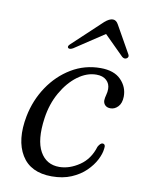

<svg xmlns="http://www.w3.org/2000/svg" viewBox="-79 -723 585 787"><g transform="rotate(10 214.0 -329.5)"><path d="M300 -433.5Q260 -433.5 222.2 -405.5Q184.5 -377.5 157 -329.2Q129.5 -281 121 -220.5Q108 -128.5 134.5 -81.2Q161 -34 215.5 -34.5Q257.5 -35 298.2 -62.5Q339 -90 355 -143Q364.5 -160 373.5 -160Q387 -159.5 383.5 -140Q381.5 -119 368.5 -93.5Q355.5 -68 331.5 -44.5Q307.5 -21 272.2 -6Q237 9 191 9Q102.5 9 65 -52.8Q27.5 -114.5 47 -216Q60.5 -284.5 98 -340.5Q135.5 -396.5 190.8 -429.8Q246 -463 312 -463Q368.5 -463 397.2 -433.5Q426 -404 425.5 -364Q425 -336.5 411.2 -322Q397.5 -307.5 380 -307.5Q365.5 -307.5 357.5 -315.5Q349.5 -323.5 349.5 -335.5Q350 -346.5 353.5 -358.8Q357 -371 357 -383.5Q357 -405.5 342 -419.5Q327 -433.5 300 -433.5ZM187 -523.5Q173 -515.5 166.5 -521Q160.5 -527.5 172.5 -538L293.5 -651.5Q312.5 -668 327 -668Q341 -668 350 -651.5L414 -538Q420 -527 410 -521Q401 -515.5 391 -523.5L309.5 -604.5Z"/></g></svg>

Font: Fraunces 9pt S000 Light
Style: Italic
Weight: 300
Italic angle: -16°
Version: Version 1.000; ttfautohint (v1.8.3)